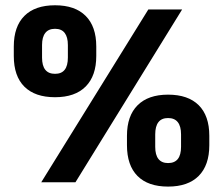

<svg xmlns="http://www.w3.org/2000/svg" viewBox="-20 -674 826 710"><path d="M132.5 0 528.5 -639H653.5L259 0ZM601.5 16Q527.5 16 488.5 -23.2Q449.5 -62.5 449.5 -137V-172Q449.5 -245.5 488.8 -284.8Q528 -324 601.5 -324Q675.5 -324 714.8 -285Q754 -246 754 -172V-137Q754 -63 714.8 -23.5Q675.5 16 601.5 16ZM601.5 -71Q625.5 -71 637.5 -86Q649.5 -101 649.5 -131V-177Q649.5 -207 637.5 -222.2Q625.5 -237.5 601.5 -237.5Q577.5 -237.5 565.8 -222.2Q554 -207 554 -177V-131Q554 -101 566 -86Q578 -71 601.5 -71ZM183.5 -314.5Q109.5 -314.5 70.2 -353.5Q31 -392.5 31 -467V-502Q31 -576 70.2 -615.2Q109.5 -654.5 183.5 -654.5Q257.5 -654.5 296.8 -615.2Q336 -576 336 -502V-467Q336 -393.5 296.8 -354Q257.5 -314.5 183.5 -314.5ZM183.5 -401Q207.5 -401 219.2 -416Q231 -431 231 -461V-507.5Q231 -537 219.2 -552.2Q207.5 -567.5 183.5 -567.5Q159.5 -567.5 147.5 -552.2Q135.5 -537 135.5 -507.5V-461Q135.5 -431 147.5 -416Q159.5 -401 183.5 -401Z"/></svg>

Font: Anek Gujarati Medium
Style: Bold
Weight: 700
Version: Version 1.003